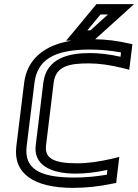

<svg xmlns="http://www.w3.org/2000/svg" viewBox="-20 -875 669 930"><path d="M415 -618C314 -618 205 -594 190 -475L153 -171C142 -82 216 -34 347 -34C393 -34 445 -40 500 -52L498 -29C446 -20 394 -15 339 -15C164 -15 97 -62 109 -166L147 -474C161 -585 241 -635 415 -635C467 -635 517 -630 566 -621L564 -600C511 -612 461 -618 415 -618ZM569 -855H460H447L438 -844L333 -717L300 -678H327C193 -657 111 -587 97 -474L59 -166C43 -35 143 35 333 35C397 35 461 28 522 15L543 11L545 -9L554 -83L558 -115L526 -107C462 -92 405 -84 353 -84C236 -84 196 -110 203 -171L240 -475C250 -554 314 -568 409 -568C460 -568 515 -560 576 -545L606 -537L610 -569L619 -641L621 -661L602 -665C550 -677 496 -684 440 -685H441L582 -812L629 -855H569ZM503 -805 418 -728H403L467 -805H503Z"/></svg>

Font: Gamestation Text Outline
Style: Italic
Weight: 400
Designer: Jonas Hecksher
Foundry: Jonas Hecksher, Playtypeª, e-types AS
Version: Version 1.003